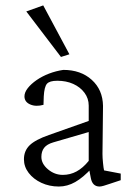

<svg xmlns="http://www.w3.org/2000/svg" viewBox="-20 -681 494 709"><path d="M197.3 7.8Q162.1 7.8 132.8 -5.9Q103.5 -19.5 85.9 -42.5Q68.4 -65.4 68.4 -92.8Q68.4 -124 89.4 -144.5Q110.4 -165 161.1 -182.6L307.6 -234.4V-291Q307.6 -317.4 292 -338.4Q276.4 -359.4 250.5 -371.1Q224.6 -382.8 191.4 -382.8Q163.1 -382.8 153.3 -371.6Q143.6 -360.4 141.6 -325.2L140.6 -293.9Q112.3 -286.1 91.3 -295.4Q70.3 -304.7 70.3 -325.2Q70.3 -339.8 82.5 -355.5Q94.7 -371.1 115.2 -385.3Q135.7 -399.4 161.1 -409.2Q186.5 -418.9 213.9 -422.9Q278.3 -422.9 318.8 -386.2Q359.4 -349.6 360.4 -290L358.4 -112.3Q358.4 -98.6 360.4 -79.1Q362.3 -59.6 364.3 -51.8L425.8 -40V-15.6L384.8 -2Q373 2 363.3 4.9Q353.5 7.8 347.7 7.8Q321.3 7.8 315.4 -23.4L308.6 -58.6L320.3 -61.5Q287.1 -25.4 257.8 -8.8Q228.5 7.8 197.3 7.8ZM211.9 -35.2Q239.3 -35.2 262.7 -47.9Q286.1 -60.5 307.6 -86.9V-193.4L176.8 -155.3Q153.3 -148.4 143.1 -135.3Q132.8 -122.1 132.8 -101.6Q132.8 -76.2 157.2 -55.7Q181.6 -35.2 211.9 -35.2ZM205.1 -470.7 77.1 -638.7 139.6 -661.1 236.3 -480.5Z"/></svg>

Font: Crimson Pro ExtraLight
Style: Regular
Weight: 250
Designer: Jacques Le Bailly
Foundry: Baron von Fonthausen
Version: Version 1.003